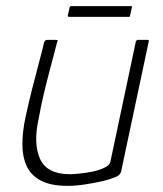

<svg xmlns="http://www.w3.org/2000/svg" viewBox="-20 -602 533 626"><path d="M201 4Q146 4 113.5 -13Q81 -30 67 -60.5Q53 -91 53 -131.5Q53 -172 63 -219Q74 -270 86.5 -319Q99 -368 109.5 -407Q120 -446 124 -465Q127 -470 129.5 -471Q132 -472 137 -472H160Q166 -472 167.5 -471Q169 -470 166 -464Q164 -456 157.5 -431Q151 -406 141.5 -370.5Q132 -335 122.5 -294.5Q113 -254 106 -215Q88 -134 110.5 -84Q133 -34 208 -34Q218 -34 238.5 -36Q259 -38 281.5 -42.5Q304 -47 321 -55.5Q338 -64 340 -75L423 -467Q424 -469 425.5 -470.5Q427 -472 428 -472H461Q463 -472 464.5 -471Q466 -470 465 -467L376 -48Q374 -36 367 -30.5Q360 -25 341 -19Q334 -16 310 -10.5Q286 -5 256 -0.5Q226 4 201 4ZM404 -551Q404 -549 403 -548Q402 -547 400 -547H205Q203 -547 202 -548.5Q201 -550 201 -551L207 -578Q208 -580 209 -581Q210 -582 212 -582H407Q409 -582 410 -581.5Q411 -581 410 -578Z"/></svg>

Font: Glory ExtraLight
Style: Italic
Weight: 250
Italic angle: -12°
Version: Version 1.011